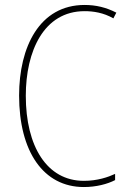

<svg xmlns="http://www.w3.org/2000/svg" viewBox="-20 -744 515 774"><path d="M321 -699C356 -699 397 -693 437 -670L449 -693C408 -714 367 -724 321 -724C139 -724 57 -554 57 -359C57 -133 155 10 318 10C368 10 413 -2 444 -18V-43C416 -30 373 -15 318 -15C169 -15 84 -154 84 -358C84 -537 156 -699 321 -699Z"/></svg>

Font: Noto Sans Arabic UI Cn Th
Style: Regular
Weight: 100
Width: 3
Designer: Monotype Design Team, Nadine Chahine and Nizar Qandah
Foundry: Monotype Imaging Inc.
Version: Version 2.010